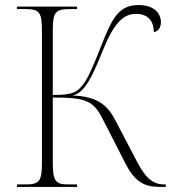

<svg xmlns="http://www.w3.org/2000/svg" viewBox="-20 -740 707 760"><path d="M47 0H285V-10H249C200 -10 189 -24 189 -95V-354C322 -354 350 -341 387 -268L477 -92C522 -4 568 0 625 0H636V-10H631C591 -10 560 -28 524 -97L435 -267C405 -324 364 -359 266 -362C315 -371 345 -437 384 -533C431 -651 469 -685 518 -685C564 -685 588 -660 589 -613C609 -616 617 -634 617 -653C617 -682 595 -720 529 -720C450 -720 424 -669 380 -557C347 -472 326 -427 310 -407C286 -376 271 -364 189 -364V-619C189 -690 198 -704 255 -704H285V-714H47V-704H83C136 -704 146 -690 146 -619V-95C146 -24 136 -10 83 -10H47Z"/></svg>

Font: Noto Serif Display ExtraLight
Style: Regular
Weight: 200
Designer: Monotype Design Team
Foundry: Monotype Imaging Inc.
Version: Version 2.009